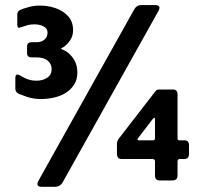

<svg xmlns="http://www.w3.org/2000/svg" viewBox="-20 -705 816 747"><path d="M53.7 -339.7Q39.7 -346.3 39.7 -360V-401Q39.7 -421.7 57.3 -411.7Q68 -405.3 78.7 -400.3Q98.3 -391 121.7 -391Q146.7 -391 163.8 -402.7Q181 -414.3 181 -436.3Q181 -456 166 -468.8Q151 -481.7 121.3 -481.7H102Q85.3 -481.7 85.3 -499V-524Q85.3 -540.7 102.7 -540.7H121.7Q141.3 -540.7 153.2 -550.8Q165 -561 165 -578.7Q165 -594 149.7 -602.2Q134.3 -610.3 114.3 -610.3Q98.3 -610.3 87.7 -607.3Q77 -604.3 60 -598.3Q47.3 -592.7 47.3 -609V-647.7Q47.3 -660.7 57.3 -665.7Q71.7 -672.3 87.7 -676.3Q110.7 -683.3 134.3 -683.3Q167 -683.3 196.5 -673.2Q226 -663 245.2 -641.8Q264.3 -620.7 264.3 -587.3Q264.3 -567.7 255.5 -552.7Q246.7 -537.7 235.7 -528.7Q228.7 -521.7 222 -519Q213.7 -516.3 222 -512.7Q235.3 -507.7 247 -498Q261.7 -485.3 271.3 -467Q281 -448.7 281 -423Q281 -395.7 268.5 -376Q256 -356.3 236 -343.8Q216 -331.3 190.7 -325.5Q165.3 -319.7 138.7 -319.7Q111.7 -319.7 86 -327.7Q68.3 -333.7 53.7 -339.7ZM131 -4.3 502.3 -668.7Q511.7 -685.3 528.7 -685.3H583Q610 -685.3 595.3 -660.3L225.3 1.7Q214.7 21.7 194.7 21.7H141.3Q116.3 21.7 131 -4.3ZM574.3 -242 517.7 -168.3Q511.3 -159 519.7 -159H575.3Q583 -159 583 -167.3V-238.7Q583 -252.7 574.3 -242ZM583 -22.7V-77Q583 -86.3 573.7 -86.3H453.7Q435 -86.3 435 -106.7V-145.3Q435 -157 442.7 -166.3L585 -350.3Q589.7 -356.7 599 -356.7H653Q670.7 -356.7 670.7 -337.7V-167.3Q670.7 -159 677.3 -159H697.3Q715.3 -159 715.3 -140.3V-106.3Q715.3 -86.3 697.3 -86.3H679.3Q670.7 -86.3 670.7 -76.3V-23Q670.7 -3 651 -3H600.7Q583 -3 583 -22.7Z"/></svg>

Font: Vivano Light
Style: Regular
Weight: 300
Designer: Joe Prince, Josias Burgherr
Version: Version 2.064;September 19, 2022;FontCreator 14.0.0.2877 64-